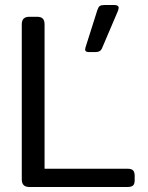

<svg xmlns="http://www.w3.org/2000/svg" viewBox="-20 -747 593 767"><path d="M320 -550 322 -559 369 -707Q373 -719 378.5 -723Q384 -727 398 -727H436Q454 -727 454 -716Q454 -711 451 -703L387 -553Q381 -539 362 -539H334Q320 -539 320 -550ZM67 -30V-650Q67 -680 97 -680H128Q144 -680 151 -672.5Q158 -665 158 -650V-73H489Q505 -73 511.5 -66.5Q518 -60 518 -44V-27Q518 -12 511.5 -6Q505 0 489 0H97Q67 0 67 -30Z"/></svg>

Font: Mitr Light
Style: Regular
Weight: 300
Designer: Thanarat Vachiruckul
Foundry: Cadson Demak
Version: Version 1.003